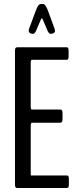

<svg xmlns="http://www.w3.org/2000/svg" viewBox="-20 -938 394 958"><path d="M144.5 -769Q140.1 -769 134.3 -770.8Q128.4 -772.5 128.4 -774.9Q123.5 -775.4 123.5 -784.2Q123.5 -790 125 -794.4L157.7 -882.3Q169.9 -918 183.1 -918H194.3Q207.5 -918 220.2 -882.3L252.4 -794.4Q254.4 -787.6 254.4 -782.7Q254.4 -775.4 249 -774.9Q249 -772.5 243.2 -770.8Q237.3 -769 233.4 -769Q224.6 -769 217.8 -783.7L193.8 -839.8Q190.9 -846.7 188.5 -846.7Q186.5 -846.7 183.6 -839.8L159.7 -783.7Q152.8 -769 144.5 -769ZM66.4 0Q62.5 0 60.3 -1Q58.1 -2 56.4 -6.1Q54.7 -10.3 54.7 -19V-683.1Q54.7 -694.8 57.6 -698.5Q60.5 -702.1 66.4 -702.1H310.5Q314.5 -702.1 316.7 -701.4Q318.8 -700.7 320.6 -696.5Q322.3 -692.4 322.3 -684.6V-657.2Q322.3 -648.9 320.6 -645Q318.8 -641.1 316.9 -640.4Q314.9 -639.6 310.5 -639.6H138.7Q133.3 -639.6 133.3 -624.5V-402.3Q133.3 -398.9 134.8 -395.3Q136.2 -391.6 137.2 -391.6H280.3Q286.1 -391.6 289.1 -387.7Q292 -383.8 292 -372.6V-345.7Q292 -334 289.1 -329.8Q286.1 -325.7 280.3 -325.7H137.7Q136.2 -325.7 134.8 -321Q133.3 -316.4 133.3 -313V-62.5H312Q316.4 -62.5 318.4 -61.8Q320.3 -61 322 -57.1Q323.7 -53.2 323.7 -44.9V-17.6Q323.7 -6.3 321 -3.2Q318.4 0 312 0Z"/></svg>

Font: BenchNine
Style: Regular
Weight: 400
Designer: Vernon Adams
Foundry: Vernon Adams
Version: Version 1 ; ttfautohint (v0.92.18-e454-dirty) -l 8 -r 50 -G 